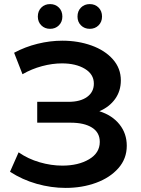

<svg xmlns="http://www.w3.org/2000/svg" viewBox="-20 -909 689 939"><path d="M600 -196Q600 -133 559 -86.5Q518 -40 450 -15Q382 10 301 10Q230 10 159.5 -10Q89 -30 29 -69L71 -164Q117 -132 173.5 -115.5Q230 -99 285 -99Q363 -99 415.5 -130Q468 -161 468 -215Q468 -261 430 -285Q392 -309 325 -309H162V-411H315Q373 -411 406 -435Q439 -459 439 -500Q439 -546 395 -572.5Q351 -599 283 -599Q236 -599 185.5 -585.5Q135 -572 90 -546L49 -651Q103 -680 164 -695Q225 -710 285 -710Q362 -710 427.5 -686.5Q493 -663 532 -619Q571 -575 571 -516Q571 -464 543 -425Q515 -386 466 -365Q529 -345 564.5 -300.5Q600 -256 600 -196ZM165 -828Q165 -855 182 -872Q199 -889 225 -889Q251 -889 268 -872Q285 -855 285 -828Q285 -802 268 -785Q251 -768 225 -768Q199 -768 182 -785Q165 -802 165 -828ZM359 -828Q359 -855 376 -872Q393 -889 419 -889Q445 -889 462 -872Q479 -855 479 -828Q479 -802 462 -785Q445 -768 419 -768Q393 -768 376 -785Q359 -802 359 -828Z"/></svg>

Font: mBank SemiBold
Style: Regular
Weight: 600
Designer: Julieta Ulanovsky
Foundry: Julieta Ulanovsky
Version: Version 7.200